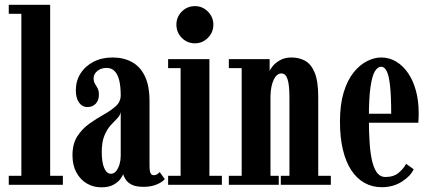

<svg xmlns="http://www.w3.org/2000/svg" viewBox="-20 -770 1792 800"><path d="M16.5 0V-37.5H69V-712.5H16.5V-750H189V-37.5H242V0Z M402 10.5Q369 10.5 341.8 -5.5Q314.5 -21.5 298.2 -51.5Q282 -81.5 282 -123Q282 -171 302.2 -202.2Q322.5 -233.5 352.5 -254.8Q382.5 -276 412.5 -292.8Q442.5 -309.5 462.8 -328Q483 -346.5 483 -373Q483 -409.5 476.8 -435Q470.5 -460.5 457.5 -473.8Q444.5 -487 424.5 -487Q400.5 -487 385.2 -474Q370 -461 370 -444Q370 -430.5 375.5 -421.5Q381 -412.5 386.5 -402.5Q392 -392.5 392 -375Q392 -351.5 378.8 -337.8Q365.5 -324 344.5 -324Q322.5 -324 309.2 -342.8Q296 -361.5 296 -393.5Q296 -433 315.5 -463.8Q335 -494.5 369.5 -512.5Q404 -530.5 449 -530.5Q494 -530.5 528.8 -512Q563.5 -493.5 583.2 -453.5Q603 -413.5 603 -348V-82Q603 -57 607.2 -48.5Q611.5 -40 620.5 -40Q629.5 -40 636 -44.8Q642.5 -49.5 645.5 -53L666.5 -24Q658.5 -12.5 634.5 -2Q610.5 8.5 578.5 8.5Q546.5 8.5 529 -0.5Q511.5 -9.5 503.8 -21.8Q496 -34 493 -44Q491 -37.5 481.8 -24.5Q472.5 -11.5 453.2 -0.5Q434 10.5 402 10.5ZM442 -46Q455 -46 464 -57.2Q473 -68.5 478 -85.5Q483 -102.5 483 -119.5V-303.5Q481 -289.5 468.8 -277.2Q456.5 -265 441.5 -248.5Q426.5 -232 415.2 -205.5Q404 -179 404 -137Q404 -92.5 414.5 -69.2Q425 -46 442 -46Z M680.5 0V-37.5H732.5V-486H680.5V-523.5H852.5V-37.5H904.5V0ZM792.5 -589.5Q760 -589.5 737.5 -612.2Q715 -635 715 -667.5Q715 -699 737.5 -721.8Q760 -744.5 792.5 -744.5Q823.5 -744.5 846.2 -721.8Q869 -699 869 -667.5Q869 -635 846.2 -612.2Q823.5 -589.5 792.5 -589.5Z M933.5 0V-37.5H987V-486H933.5V-523.5H1103.5V-473.5Q1105 -480 1115.8 -493.8Q1126.5 -507.5 1146.5 -519Q1166.5 -530.5 1194.5 -530.5Q1225.5 -530.5 1250.8 -517Q1276 -503.5 1291 -467.8Q1306 -432 1306 -365V-37.5H1358.5V0H1150V-37.5H1186V-363Q1186 -415.5 1178.2 -439.8Q1170.5 -464 1152.5 -464Q1142.5 -464 1134.5 -457.2Q1126.5 -450.5 1120.5 -438Q1114.5 -425.5 1111 -408.5Q1107.5 -391.5 1107 -371V-37.5H1141.5V0Z M1570.5 10Q1531.5 10 1499.2 -7.8Q1467 -25.5 1444 -60.2Q1421 -95 1408.8 -146Q1396.5 -197 1396.5 -263.5Q1396.5 -334.5 1412 -385.2Q1427.5 -436 1453.2 -468Q1479 -500 1509.2 -515.2Q1539.5 -530.5 1568 -530.5Q1602.5 -530.5 1631 -513.2Q1659.5 -496 1680.5 -465.2Q1701.5 -434.5 1713 -392.2Q1724.5 -350 1724.5 -299.5Q1724.5 -289 1724.2 -279Q1724 -269 1723 -258.5H1510V-296H1610Q1610 -370 1605.2 -412.8Q1600.5 -455.5 1591.2 -473.8Q1582 -492 1568 -492Q1554 -492 1542.2 -473.2Q1530.5 -454.5 1523.8 -408Q1517 -361.5 1517 -278Q1517 -215.5 1520.5 -169.2Q1524 -123 1532.2 -92.5Q1540.5 -62 1553.5 -47.2Q1566.5 -32.5 1585.5 -32.5Q1621 -32.5 1642 -50.8Q1663 -69 1672 -87.5L1703.5 -65Q1692 -37.5 1655.5 -13.8Q1619 10 1570.5 10Z"/></svg>

Font: Imbue Thin 10pt
Style: Bold
Weight: 700
Version: Version 1.102